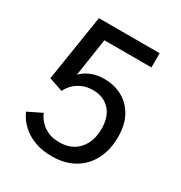

<svg xmlns="http://www.w3.org/2000/svg" viewBox="-160 -774 848 901"><g transform="rotate(30 264.0 -324.0)"><path d="M114.5 -146Q117.5 -137 126.2 -123Q135 -109 150.5 -95.2Q166 -81.5 189.5 -72Q213 -62.5 246 -62.5Q312.5 -62.5 350 -105.2Q387.5 -148 387 -218Q386.5 -283 352.5 -318.5Q318.5 -354 262 -354Q227 -354 200.8 -341.2Q174.5 -328.5 158.2 -310.5Q142 -292.5 135.5 -276.5L60 -302L116.5 -660H445.5V-583H190.5L159.5 -377.5Q162 -382 176.8 -393.8Q191.5 -405.5 218.5 -415.8Q245.5 -426 284 -426Q334 -426 377 -403.8Q420 -381.5 446.5 -336.2Q473 -291 473.5 -222Q473.5 -153 446.8 -100.2Q420 -47.5 369.5 -17.8Q319 12 249 12Q197.5 12 160.2 -1.2Q123 -14.5 98 -34.5Q73 -54.5 59 -74.8Q45 -95 39.5 -109Z"/></g></svg>

Font: League Spartan Thin
Style: Regular
Weight: 400
Version: Version 2.002